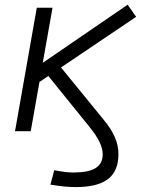

<svg xmlns="http://www.w3.org/2000/svg" viewBox="-20 -550 626 805"><path d="M296.9 234.4C419.9 234.4 476.6 190.9 476.6 95.7C476.6 49.8 458 4.4 416 -46.4L235.8 -267.1L550.8 -479.5L515.1 -530.3L159.2 -286.6L200.2 -517.6H134.3L43 0H108.9L145.5 -206.5L182.6 -231.4L355.5 -17.6C393.1 29.3 410.6 64.9 410.6 96.7C410.6 149.4 371.6 173.3 287.1 173.3C264.6 173.3 242.2 170.4 207.5 163.6L191.4 224.1C238.8 231.9 269 234.4 296.9 234.4Z"/></svg>

Font: Cascadia Code NF Light
Style: Italic
Weight: 300
Italic angle: -10°
Monospace: yes
Designer: Aaron Bell
Foundry: Saja Typeworks
Version: Version 2404.023